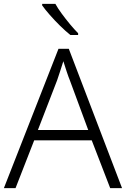

<svg xmlns="http://www.w3.org/2000/svg" viewBox="-20 -1061 648 988"><path d="M547 -93 452 -339H156L60 -93H0L281 -810H334L608 -93ZM339 -649Q333 -663 323 -693Q313 -723 306 -746Q298 -719 289 -693Q280 -667 274 -648L175 -392H434ZM265 -1041Q277 -1019 297.5 -991Q318 -963 340.5 -936Q363 -909 382 -890V-881H342Q317 -901 289 -928.5Q261 -956 236.5 -984Q212 -1012 197 -1033V-1041Z"/></svg>

Font: Noto Sans Kannada UI Light
Style: Regular
Weight: 300
Designer: Jelle Bosma - Monotype Design Team
Foundry: Monotype Imaging Inc.
Version: Version 2.005; ttfautohint (v1.8.4.7-5d5b)